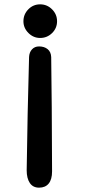

<svg xmlns="http://www.w3.org/2000/svg" viewBox="-20 -577 433 885"><path d="M243 -479Q243 -447 220 -424.5Q197 -402 165 -402Q134 -402 111 -425Q88 -448 88 -479Q88 -511 110.5 -534Q133 -557 165 -557Q197 -557 220 -534Q243 -511 243 -479ZM216 -314Q217 -280 218.5 -83Q220 114 220 213Q220 250 204.5 269Q189 288 160 288Q132 288 117.5 266.5Q103 245 103 208Q104 112 107.5 -53.5Q111 -219 114 -314Q115 -336 127.5 -349.5Q140 -363 160 -363Q184 -363 199.5 -350.5Q215 -338 216 -314Z"/></svg>

Font: Tsukimi Rounded
Style: Bold
Weight: 700
Designer: Takashi Funayama
Foundry: Takashi Funayama
Version: Version 1.032; ttfautohint (v1.8.3)